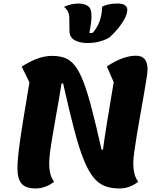

<svg xmlns="http://www.w3.org/2000/svg" viewBox="-20 -1043 896 1089"><path d="M181 26Q127 26 103 -1Q79 -28 79 -88Q79 -113 82 -147.5Q85 -182 92.5 -236.5Q100 -291 113.5 -373.5Q127 -456 147 -576L103 -665Q197 -726 274 -726H275Q317 -726 348 -714.5Q379 -703 404.5 -671Q430 -639 453 -579.5Q476 -520 500.5 -426Q525 -332 556 -194H564Q571 -249 585.5 -339.5Q600 -430 625 -577L586 -666Q677 -727 752 -727Q817 -727 817 -649Q817 -635 811 -596.5Q805 -558 796 -506Q787 -454 776.5 -396Q766 -338 757 -283Q748 -228 742 -185.5Q736 -143 736 -122Q736 -84 742.5 -58Q749 -32 764 -12Q714 26 658 26Q610 26 574 12Q538 -2 509 -38Q480 -74 453.5 -140.5Q427 -207 399.5 -312.5Q372 -418 338 -570H329Q323 -530 314 -479Q305 -428 295.5 -373.5Q286 -319 277.5 -269Q269 -219 264 -180.5Q259 -142 259 -122Q259 -83 265.5 -57.5Q272 -32 287 -12Q237 26 181 26ZM476 -799Q434 -799 404.5 -814.5Q375 -830 374 -867L373 -939Q373 -965 364 -980Q355 -995 343 -1004Q361 -1013 383 -1018Q405 -1023 427 -1023Q459 -1023 479 -1008.5Q499 -994 499 -955Q499 -932 495.5 -906.5Q492 -881 487 -856H505Q531 -884 545 -923Q559 -962 559 -1005Q573 -1013 595.5 -1018Q618 -1023 644 -1023Q676 -1023 689 -1013Q702 -1003 702 -988Q702 -965 686 -935.5Q670 -906 646.5 -878Q623 -850 601 -831Q579 -817 546.5 -808Q514 -799 476 -799Z"/></svg>

Font: Lemonada SemiBold
Style: Regular
Weight: 600
Designer: Mohamed Gaber (Arabic), Eduardo Tunni (Latin)
Foundry: Kief Type Foundry
Version: Version 4.005; ttfautohint (v1.8.3)